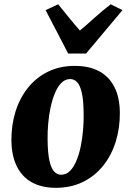

<svg xmlns="http://www.w3.org/2000/svg" viewBox="-20 -884 627 918"><path d="M337.5 -569Q406 -569 453.8 -543.5Q501.5 -518 527 -468Q552.5 -418 553 -345Q553.5 -271.5 533.2 -206.5Q513 -141.5 473.5 -92Q434 -42.5 376.8 -14.2Q319.5 14 246.5 14Q180 14 132.8 -12Q85.5 -38 60.5 -88.5Q35.5 -139 34.5 -212Q34 -286 54.2 -350.8Q74.5 -415.5 113.8 -464.5Q153 -513.5 209.5 -541.2Q266 -569 337.5 -569ZM316 -506Q291.5 -506 273.5 -487.8Q255.5 -469.5 242.8 -439Q230 -408.5 222 -371Q214 -333.5 210.5 -294Q207 -254.5 207.5 -219Q208 -151 216.8 -114Q225.5 -77 240 -62.8Q254.5 -48.5 272 -48.5Q296.5 -48.5 314.5 -66.5Q332.5 -84.5 345.2 -115Q358 -145.5 365.8 -183.2Q373.5 -221 377 -260.8Q380.5 -300.5 380 -337Q379.5 -405.5 370.8 -442Q362 -478.5 347.8 -492.2Q333.5 -506 316 -506ZM306 -628 198 -835.5 258 -863.5Q283 -833.5 308.8 -801.2Q334.5 -769 362 -738Q399 -769 434.5 -801.2Q470 -833.5 509.5 -863.5L565.5 -835.5L391.5 -628Z"/></svg>

Font: Merriweather Light 18pt Black
Style: Italic
Weight: 900
Italic angle: -7.8°
Version: Version 2.101